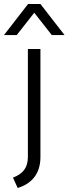

<svg xmlns="http://www.w3.org/2000/svg" viewBox="-62 -776 344 964"><path d="M-42 -600H22L110 -712L198 -600H262L141 -756H79ZM27 168C91 148 141 102 141 13V-530H78V12C78 66 54 96 3 116Z"/></svg>

Font: Roundo
Style: Regular
Weight: 400
Designer: Shiva Nallaperumal
Foundry: Indian Type Foundry
Version: Version 2.000